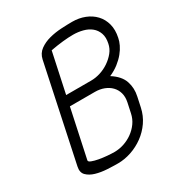

<svg xmlns="http://www.w3.org/2000/svg" viewBox="-172 -842 890 956"><g transform="rotate(-30 273.0 -364.5)"><path d="M412 -398Q461 -367 474.5 -326.5Q488 -286 478 -242L466 -186Q457 -144 433.5 -110Q410 -76 377 -52Q344 -28 305.5 -15Q267 -2 229 -2Q201 -2 166.5 -4Q132 -6 103 -14.5Q74 -23 56.5 -40.5Q39 -58 46 -90L162 -638Q169 -670 194 -688Q219 -706 251.5 -714.5Q284 -723 319.5 -725Q355 -727 383 -727Q422 -727 455 -714Q488 -701 510.5 -677Q533 -653 542 -619Q551 -585 542 -543Q539 -526 529.5 -506Q520 -486 504 -466.5Q488 -447 465 -429Q442 -411 412 -398ZM163 -368 104 -92Q102 -84 117.5 -78Q133 -72 155 -68Q177 -64 201 -62Q225 -60 242 -60Q270 -60 297 -69Q324 -78 347 -94.5Q370 -111 386.5 -134Q403 -157 409 -186L421 -242Q427 -271 420.5 -294Q414 -317 398 -333.5Q382 -350 358.5 -359Q335 -368 307 -368ZM319 -426Q345 -426 372 -434.5Q399 -443 422.5 -459Q446 -475 463 -496Q480 -517 485 -543Q492 -576 483.5 -600Q475 -624 456 -639.5Q437 -655 410 -662Q383 -669 355 -669Q300 -669 224 -655L175 -426Z"/></g></svg>

Font: VDS
Style: Thin Italic
Weight: 100
Width: 0
Designer: artmaker
Foundry: artmaker
Version: Version 1.000 2012 initial release